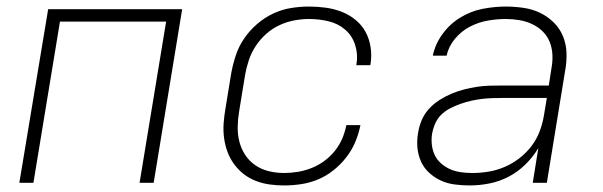

<svg xmlns="http://www.w3.org/2000/svg" viewBox="-20 -558 1840 586"><path d="M39 0 127 -530H536L449 0H406L487 -492H163L82 0Z M847 8Q825 8 803 5Q781 2 760.5 -6Q740 -14 723.5 -27Q707 -40 694.5 -57Q682 -74 674.5 -94Q667 -114 664 -136Q661 -158 662.5 -180.5Q664 -203 668 -226L686 -336Q691 -363 700 -390Q709 -417 725.5 -441Q742 -465 764.5 -484.5Q787 -504 813.5 -516.5Q840 -529 868 -533.5Q896 -538 923 -538Q949 -538 974.5 -534.5Q1000 -531 1023 -522Q1046 -513 1065 -497.5Q1084 -482 1095.5 -461Q1107 -440 1111 -414.5Q1115 -389 1111 -363Q1111 -362 1110.5 -361Q1110 -360 1110 -359H1067Q1068 -360 1068 -360.5Q1068 -361 1068 -362Q1073 -392 1064 -420.5Q1055 -449 1033.5 -467.5Q1012 -486 983 -493Q954 -500 923 -500Q900 -500 877 -495.5Q854 -491 832.5 -481Q811 -471 792.5 -454.5Q774 -438 760.5 -417.5Q747 -397 739.5 -374.5Q732 -352 728 -329L710 -219Q706 -196 705.5 -172Q705 -148 710.5 -126Q716 -104 728.5 -85Q741 -66 759.5 -53.5Q778 -41 800.5 -35.5Q823 -30 847 -30Q868 -30 889 -33.5Q910 -37 930.5 -45Q951 -53 969.5 -66.5Q988 -80 1002 -97.5Q1016 -115 1024.5 -135Q1033 -155 1037 -176H1080Q1075 -150 1064.5 -125Q1054 -100 1037 -78Q1020 -56 998 -38.5Q976 -21 951 -10.5Q926 0 899.5 4Q873 8 847 8Z M1413 8Q1390 8 1367.5 5Q1345 2 1325.5 -7Q1306 -16 1290 -30.5Q1274 -45 1265 -65Q1256 -85 1254 -107.5Q1252 -130 1256 -152Q1259 -172 1267 -191Q1275 -210 1289 -225.5Q1303 -241 1321 -252.5Q1339 -264 1358 -272Q1377 -280 1396.5 -285Q1416 -290 1435.5 -293Q1455 -296 1474.5 -296.5Q1494 -297 1513 -297H1655L1663 -349Q1667 -370 1666 -391Q1665 -412 1657.5 -430.5Q1650 -449 1636 -462.5Q1622 -476 1604 -484.5Q1586 -493 1565.5 -496.5Q1545 -500 1524 -500Q1496 -500 1468 -495Q1440 -490 1414 -476.5Q1388 -463 1368.5 -439.5Q1349 -416 1343 -388H1301Q1308 -423 1330.5 -454Q1353 -485 1385 -504.5Q1417 -524 1453 -531Q1489 -538 1524 -538Q1551 -538 1578 -534Q1605 -530 1628 -519Q1651 -508 1669.5 -490Q1688 -472 1698 -448Q1708 -424 1709 -397Q1710 -370 1705 -343L1649 0H1606L1623 -106Q1607 -79 1583.5 -56Q1560 -33 1532 -18.5Q1504 -4 1473.5 2Q1443 8 1413 8ZM1421 -30Q1446 -30 1470.5 -34Q1495 -38 1519 -48Q1543 -58 1564.5 -74.5Q1586 -91 1602 -112Q1618 -133 1627 -157Q1636 -181 1640 -205L1649 -259H1513Q1498 -259 1482 -258.5Q1466 -258 1450 -256Q1434 -254 1418.5 -250.5Q1403 -247 1387 -241.5Q1371 -236 1356 -228.5Q1341 -221 1328.5 -209.5Q1316 -198 1309 -182.5Q1302 -167 1299 -151Q1296 -134 1298 -116.5Q1300 -99 1307 -84.5Q1314 -70 1326.5 -59Q1339 -48 1354 -41.5Q1369 -35 1386 -32.5Q1403 -30 1421 -30Z"/></svg>

Font: Iosevka Curly XLtExObl
Style: Regular
Weight: 200
Width: 7
Italic angle: -9°
Monospace: yes
Designer: Belleve Invis
Foundry: Belleve Invis
Version: Version 11.0.1; ttfautohint (v1.8.3)